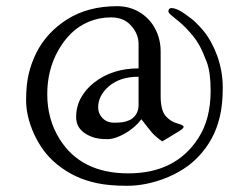

<svg xmlns="http://www.w3.org/2000/svg" viewBox="-20 -506 796 618"><path d="M522 -469Q522 -480 532 -480Q547.9 -480 572 -463.4Q596.2 -446.8 609.4 -434.2Q622.6 -421.6 635.1 -406.5Q647.7 -391.4 658.9 -371Q670.2 -350.6 678.7 -327.6Q697 -277.3 697 -223.5Q697 -169.7 687.6 -130.5Q678.2 -91.3 661.5 -60.7Q644.8 -30 621.3 -4.8Q597.9 20.5 569.9 38.3Q542 56.2 510 68.4Q448 92 389.9 92Q331.8 92 292.4 83.6Q252.9 75.2 221.8 60.1Q190.7 44.9 164.7 23.9Q138.7 2.9 120.2 -22.3Q101.8 -47.6 88.9 -76.2Q64 -132.3 64 -182.9Q64 -233.4 72.5 -268.8Q81.1 -304.2 97.2 -336.4Q113.3 -368.7 138.5 -396Q163.8 -423.3 195.6 -443.4Q263.2 -486.1 356.9 -486.1Q397.5 -486.1 429.8 -466.3Q462.2 -446.5 479.6 -413.2Q497.1 -379.9 497.1 -340.1V-197Q497.1 -150.9 513.4 -132.3Q529.3 -114.5 550.2 -108.9Q571 -103.3 571 -97.9Q571 -92.5 557.6 -84.5Q505.4 -52.2 502 -51Q478.8 -67.6 468.6 -79.7Q458.5 -91.8 449 -104.2Q439.5 -116.7 435.1 -122.1Q414.8 -95 382.4 -76.5Q350.1 -58.1 325.8 -58.1Q301.5 -58.1 285.8 -62.4Q270 -66.7 256.1 -75.2Q225.1 -94.2 225.1 -128.8Q225.1 -163.3 240.7 -191.4Q256.3 -219.5 283 -240.2Q341.6 -285.9 426 -285.9V-365Q426 -399.4 397.9 -427.7Q375.5 -450 337.4 -450Q299.3 -450 266.2 -436.2Q233.2 -422.4 209 -398.6Q184.8 -374.8 167.2 -343.3Q132.1 -280.8 132.1 -202.9Q132.1 -121.8 171.9 -58.3Q240.7 52 393.1 52Q545.7 52 618.7 -62Q658 -122.8 658 -214.1Q658 -273.4 645.4 -306.5Q632.8 -339.6 622.7 -358.2Q612.5 -376.7 601.2 -390.4Q589.8 -404.1 578.6 -415.6Q567.4 -427.2 557.3 -435.7Q547.1 -444.1 539.1 -450.4Q522 -464.1 522 -469ZM295.9 -160.2Q295.9 -140.4 310.1 -125.7Q324.2 -111.1 348 -111.1Q371.8 -111.1 384.9 -114.9Q397.9 -118.7 405.5 -124.4Q413.1 -130.1 418 -137.9Q426 -150.9 426 -167V-259Q365.7 -259 329.6 -227.5Q295.9 -197.8 295.9 -160.2Z"/></svg>

Font: Linden Hill
Style: Regular
Weight: 400
Version: Version 1.202